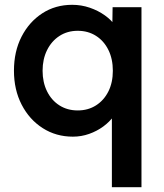

<svg xmlns="http://www.w3.org/2000/svg" viewBox="-20 -558 680 798"><path d="M445 220V-126L470 -123Q469 -99 452.5 -75.5Q436 -52 409.5 -32.5Q383 -13 350.5 -1.5Q318 10 283 10Q213 10 157.5 -25.5Q102 -61 70 -123Q38 -185 38 -264Q38 -344 69.5 -405.5Q101 -467 155.5 -502.5Q210 -538 280 -538Q318 -538 353 -526Q388 -514 416 -494Q444 -474 460.5 -449Q477 -424 478 -398L446 -395L448 -528H568V220ZM449 -264Q449 -313 430.5 -350.5Q412 -388 379 -409Q346 -430 303 -430Q260 -430 227 -408.5Q194 -387 175.5 -349.5Q157 -312 157 -264Q157 -216 175.5 -178.5Q194 -141 227 -120Q260 -99 303 -99Q346 -99 379 -120Q412 -141 430.5 -178Q449 -215 449 -264Z"/></svg>

Font: Mach Medium
Style: Regular
Weight: 500
Version: Version 1.002